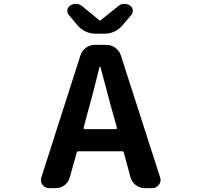

<svg xmlns="http://www.w3.org/2000/svg" viewBox="-20 -972 1040 992"><path d="M613.3 -841.8Q576.2 -797.9 518.6 -797.9H475.6Q418 -797.9 379.9 -841.8L335.9 -894.5Q326.2 -905.3 328.1 -920.4Q330.1 -935.5 342.8 -943.4Q355.5 -952.1 371.1 -952.1Q372.1 -952.1 374 -952.1Q390.6 -951.2 404.3 -940.4L493.2 -867.2Q495.1 -866.2 497.1 -866.2Q499 -866.2 500 -867.2L590.8 -940.4Q603.5 -951.2 620.1 -952.1Q622.1 -952.1 623 -952.1Q638.7 -952.1 651.4 -943.4Q664.1 -935.5 666 -920.9Q668 -906.2 658.2 -894.5ZM412.1 -312.5Q411.1 -309.6 412.6 -307.1Q414.1 -304.7 417 -304.7H578.1Q581.1 -304.7 583 -307.1Q585 -309.6 584 -312.5L563.5 -385.7Q550.8 -429.7 528.3 -516.1Q505.9 -602.5 499 -626Q499 -627.9 497.1 -627.9Q495.1 -627.9 494.1 -626Q465.8 -506.8 431.6 -385.7ZM727.5 0Q702.1 0 681.6 -15.6Q661.1 -31.2 654.3 -55.7L620.1 -182.6Q618.2 -190.4 610.4 -190.4H384.8Q377.9 -190.4 376 -182.6L340.8 -55.7Q334 -31.2 314 -15.6Q293.9 0 268.6 0H233.4Q211.9 0 199.2 -17.6Q191.4 -28.3 191.4 -41Q191.4 -47.9 193.4 -54.7L395.5 -685.5Q403.3 -710 423.8 -725.1Q444.3 -740.2 470.7 -740.2H529.3Q554.7 -740.2 575.7 -725.1Q596.7 -710 604.5 -685.5L807.6 -54.7Q809.6 -47.9 809.6 -41Q809.6 -28.3 800.8 -17.6Q788.1 0 767.6 0Z"/></svg>

Font: Gen Jyuu Gothic Monospace Bold
Style: Bold
Weight: 700
Designer: [Source Han Sans]
Ryoko NISHIZUKA  (kana & ideographs); Paul D. Hunt (Latin, Greek & Cyrillic); Wenlong ZHANG  (bopomofo
Version: Version 1.002.20150607